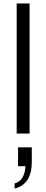

<svg xmlns="http://www.w3.org/2000/svg" viewBox="-20 -777 269 1117"><path d="M77 -757H152V0H77ZM128 190H85V80H165V164Q165 229 140 268.5Q115 308 65 320V290Q95 282 110.5 256.5Q126 231 128 190Z"/></svg>

Font: Trafiko Sans Variable
Style: Regular
Weight: 400
Designer: Gumpita Rahayu / Trafiko
Foundry: Tokotype / Trafiko
Version: Version 0.001;FEAKit 1.0